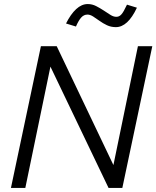

<svg xmlns="http://www.w3.org/2000/svg" viewBox="-20 -928 772 948"><path d="M34 0ZM182 -700H260L540 -113L661 -700H732L584 0H516L229 -599L105 0H34ZM355 -797Q343 -801 330.5 -804.5Q318 -808 306 -812Q329 -858 356 -883Q383 -908 413 -908Q435 -908 454.5 -898Q474 -888 491.5 -876.5Q509 -865 524.5 -855Q540 -845 554 -845Q561 -845 567 -847.5Q573 -850 579 -856.5Q585 -863 591.5 -874.5Q598 -886 607 -905Q619 -901 631.5 -897.5Q644 -894 656 -890Q611 -794 552 -794Q528 -794 508 -803.5Q488 -813 471.5 -825Q455 -837 440 -846.5Q425 -856 412 -856Q394 -856 381 -841.5Q368 -827 355 -797Z"/></svg>

Font: Rosa Sans Light
Style: Italic
Weight: 300
Italic angle: -12°
Designer: Pentagram / MCKL
Foundry: Pentagram / MCKL
Version: Version 1.005;September 16, 2019;FontCreator 11.5.0.2425 64-